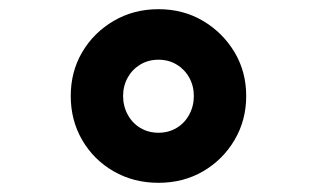

<svg xmlns="http://www.w3.org/2000/svg" viewBox="-20 -837 690 418"><path d="M325 -439Q271 -439 227.5 -464Q184 -489 159 -532Q134 -575 134 -628Q134 -681 159 -723.5Q184 -766 227.5 -791.5Q271 -817 325 -817Q379 -817 422 -791.5Q465 -766 490.5 -723.5Q516 -681 516 -628Q516 -575 490.5 -532Q465 -489 422 -464Q379 -439 325 -439ZM325 -548Q347 -548 364.5 -558.5Q382 -569 392 -587.5Q402 -606 402 -628Q402 -650 392 -668Q382 -686 364.5 -696.5Q347 -707 325 -707Q303 -707 285.5 -696.5Q268 -686 258 -668Q248 -650 248 -628Q248 -606 258 -587.5Q268 -569 285.5 -558.5Q303 -548 325 -548Z"/></svg>

Font: Martian Mono SemiCondensed Medium
Style: Regular
Weight: 500
Width: 4
Designer: Roman Shamin
Foundry: Evil Martians
Version: Version 1.000